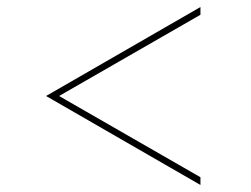

<svg xmlns="http://www.w3.org/2000/svg" viewBox="-20 -511 715 546"><path d="M550 -469 148 -238 550 -7V15L111 -238L550 -491Z"/></svg>

Font: Josefin Sans Thin Thin
Style: Regular
Weight: 250
Version: Version 2.001